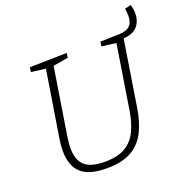

<svg xmlns="http://www.w3.org/2000/svg" viewBox="-145 -962 1070 1103"><g transform="rotate(-20 390.0 -410.5)"><path d="M322 7Q214 7 166 -38Q118 -83 118 -174Q118 -211 125 -251L189 -651L101 -662L105 -690L332 -695L328 -667L236 -651L172 -247Q169 -228 167 -209.5Q165 -191 165 -173Q165 -101 202 -66.5Q239 -32 325 -32Q404 -32 451 -60Q498 -88 522.5 -139.5Q547 -191 558 -260L620 -651L532 -662L536 -690L655 -693Q696 -694 717 -714Q738 -734 738 -776Q738 -785 737 -796Q736 -807 734 -819L772 -828Q780 -799 780 -775Q780 -725 751.5 -694.5Q723 -664 668 -662L604 -257Q592 -181 563 -121Q534 -61 477 -27Q420 7 322 7Z"/></g></svg>

Font: Bitter Light
Style: Italic
Weight: 300
Italic angle: -9°
Designer: Sol Matas, and Bitter project Authors
Foundry: Sol Matas
Version: Version 2.001